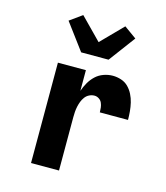

<svg xmlns="http://www.w3.org/2000/svg" viewBox="-116 -872 831 961"><g transform="rotate(15 300.0 -391.5)"><path d="M135 0V-520H280V-413Q288 -436 300 -457Q312 -478 329.5 -494.5Q347 -511 370.5 -519.5Q394 -528 418 -528Q440 -528 461.5 -521Q483 -514 498.5 -498.5Q514 -483 524 -463Q534 -443 539 -421.5Q544 -400 546 -378Q548 -356 548 -334H402Q402 -346 400.5 -358.5Q399 -371 394 -382.5Q389 -394 378 -401Q367 -408 355 -408Q341 -408 328 -401.5Q315 -395 306.5 -383.5Q298 -372 293 -359Q288 -346 285 -332Q282 -318 281 -304Q280 -290 280 -276V0ZM234 -600 132 -737 196 -783 305 -672 414 -783 478 -737 376 -600Z"/></g></svg>

Font: Iosevka Heavy Extended
Style: Regular
Weight: 900
Width: 7
Monospace: yes
Designer: Belleve Invis
Foundry: Belleve Invis
Version: Version 32.5.0; ttfautohint (v1.8.4)